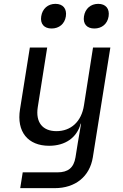

<svg xmlns="http://www.w3.org/2000/svg" viewBox="-20 -797 640 997"><path d="M470 -649C509 -649 538 -673 544 -712C550 -752 529 -777 490 -777C451 -777 422 -752 416 -712C410 -673 431 -649 470 -649ZM248 -649C287 -649 316 -673 322 -712C328 -752 307 -777 268 -777C229 -777 200 -752 194 -712C188 -673 209 -649 248 -649ZM85 180H264C372 180 446 119 462 20L553 -550H463L416 -250C403 -165 348 -116 273 -116C201 -116 164 -162 176 -240L225 -550H135L84 -230C65 -113 125 -40 235 -40C319 -40 379 -82 399 -155H401L384 -55L372 20C363 74 334 98 278 98H98Z"/></svg>

Font: JetBrains Mono
Style: Italic
Weight: 400
Italic angle: -9°
Monospace: yes
Designer: Philipp Nurullin, Konstantin Bulenkov
Foundry: JetBrains
Version: Version 2.305